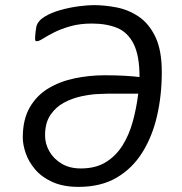

<svg xmlns="http://www.w3.org/2000/svg" viewBox="-20 -726 712 750"><path d="M346 -706Q389 -706 435.5 -697Q482 -688 522 -661Q562 -634 587 -582Q612 -530 612 -444Q612 -354 593.5 -273.5Q575 -193 536 -130.5Q497 -68 435.5 -32Q374 4 287 4Q227 4 185 -15Q143 -34 117.5 -64Q92 -94 80.5 -127.5Q69 -161 69 -189Q69 -259 96 -306Q123 -353 168.5 -380.5Q214 -408 271.5 -420Q329 -432 389 -432Q432 -432 467 -430Q502 -428 525 -425Q525 -509 502 -554.5Q479 -600 437.5 -617Q396 -634 339 -634Q292 -634 255 -623.5Q218 -613 191.5 -599.5Q165 -586 148.5 -575.5Q132 -565 124 -565Q121 -565 119 -566.5Q117 -568 117 -577Q117 -578 117.5 -585Q118 -592 119 -602Q120 -612 122 -622Q128 -645 154.5 -661Q181 -677 217 -687Q253 -697 288 -701.5Q323 -706 346 -706ZM520 -360H399Q387 -360 359 -358.5Q331 -357 296.5 -349.5Q262 -342 230 -325Q198 -308 177 -277Q156 -246 156 -197Q156 -164 173 -134.5Q190 -105 221 -86.5Q252 -68 296 -68Q353 -68 392.5 -92Q432 -116 458 -157Q484 -198 498.5 -250.5Q513 -303 520 -360Z"/></svg>

Font: Asap VF Beta
Style: Italic
Weight: 400
Italic angle: -6°
Designer: Pablo Cosgaya
Foundry: Pablo Cosgaya
Version: Version 1.007